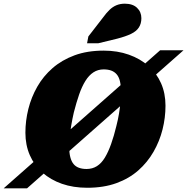

<svg xmlns="http://www.w3.org/2000/svg" viewBox="-101 -1003 1017 1043"><path d="M373 17Q297 17 235.5 -4.5Q174 -26 129.5 -65.5Q85 -105 61 -160Q37 -215 37 -282Q37 -347 53 -411Q69 -475 101.5 -532Q134 -589 184.5 -633Q235 -677 304 -702.5Q373 -728 462 -728Q537 -728 599 -706Q661 -684 705.5 -644.5Q750 -605 774 -550.5Q798 -496 798 -429Q798 -364 782 -300Q766 -236 733 -178.5Q700 -121 650 -77Q600 -33 531 -8Q462 17 373 17ZM369 -85Q401 -85 425.5 -100.5Q450 -116 468.5 -146.5Q487 -177 502.5 -220.5Q518 -264 531 -318Q540 -353 545.5 -386Q551 -419 553.5 -449Q556 -479 556 -506Q556 -539 550.5 -562Q545 -585 533 -599Q521 -613 503.5 -619.5Q486 -626 462 -626Q431 -626 406.5 -610Q382 -594 363 -563.5Q344 -533 329 -490Q314 -447 300 -392Q292 -357 286.5 -324.5Q281 -292 278 -261.5Q275 -231 275 -205Q275 -172 281 -149Q287 -126 298.5 -112Q310 -98 328 -91.5Q346 -85 369 -85ZM-81 20 769 -730H896L46 20ZM458 -907Q476 -932 493.5 -949Q511 -966 531.5 -974.5Q552 -983 577 -983Q620 -983 643.5 -960.5Q667 -938 667 -904Q667 -875 653.5 -854Q640 -833 611 -819Q582 -805 536 -793L433 -768H372L379 -805Z"/></svg>

Font: Roboto Serif Black
Style: Italic
Weight: 900
Italic angle: -10°
Version: Version 1.008